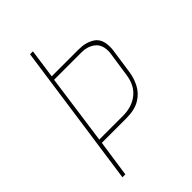

<svg xmlns="http://www.w3.org/2000/svg" viewBox="-181 -668 745 745"><g transform="rotate(-45 191.5 -295.5)"><path d="M41 0 125 -591H141L124 -471H272Q311 -471 338 -453.5Q365 -436 365 -393Q365 -389 365 -384Q365 -379 364 -374L349 -270Q345 -241 331 -213.5Q317 -186 288.5 -168.5Q260 -151 213 -151H79L57 0ZM211 -167Q260 -167 293 -193Q326 -219 333 -270L348 -371Q349 -375 349 -378.5Q349 -382 349 -386Q349 -421 326.5 -438Q304 -455 273 -455H121L81 -167Z"/></g></svg>

Font: Alumni Sans Pinstripe
Style: Italic
Weight: 400
Italic angle: -8°
Designer: Robert E. Leuschke
Foundry: Robert E. Leuschke
Version: Version 1.010; ttfautohint (v1.8.4.7-5d5b)